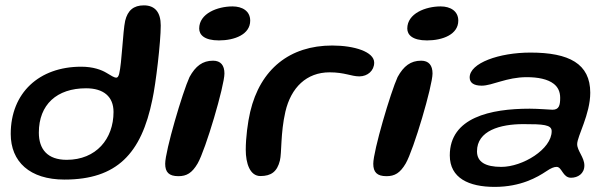

<svg xmlns="http://www.w3.org/2000/svg" viewBox="-20 -660 2334 734"><path d="M226.5 26.5C426.5 26.5 520.5 -72.5 562.5 -279.5C575.5 -338 594.5 -498.5 594.5 -562.5C594.5 -613 572.5 -639.5 530 -639.5C490.5 -639.5 468 -620 458.5 -580.5C449.5 -539 446 -420 435.5 -377.5C433 -368.5 430 -363 424 -363C417.5 -363 403 -371.5 387 -381.5C368 -393 336 -405 290.5 -405C129.5 -405 21 -305 21 -148C21 -42 93.5 26.5 226.5 26.5ZM235 -49C161.5 -49 128.5 -89.5 128.5 -153C128.5 -260.5 197.5 -322.5 309 -322.5C375.5 -322.5 414 -291 414 -232C414 -129 347.5 -49 235 -49Z M817 -505.5C877 -505.5 936.5 -528.5 936.5 -581C936.5 -618 906 -635.5 869 -635.5C811.5 -635.5 741.5 -608.5 741.5 -551C741.5 -527 761 -505.5 817 -505.5ZM662 13.5C693.5 13.5 714 1.5 735.5 -35C766 -87.5 838 -332 838 -379C838 -410 824 -428 794.5 -428C754.5 -428 727.5 -407.5 704.5 -365.5C678 -308 611.5 -83 611.5 -34C611.5 -2 625.5 13.5 662 13.5Z M975.5 13C1017 13 1039.5 -4 1050 -46C1057.5 -76 1052 -150.5 1071 -233C1092.5 -325.5 1152 -383.5 1240 -383.5C1297.5 -383.5 1323 -368 1353.5 -368C1385.5 -368 1410.5 -390 1410.5 -420.5C1410.5 -462 1334.5 -486 1250 -486C1088 -486 975 -396 936.5 -232.5C927 -192 919.5 -133 919.5 -87.5C919.5 -35.5 935.5 13 975.5 13Z M1612.5 -505.5C1672.5 -505.5 1732 -528.5 1732 -581C1732 -618 1701.5 -635.5 1664.5 -635.5C1607 -635.5 1537 -608.5 1537 -551C1537 -527 1556.5 -505.5 1612.5 -505.5ZM1457.5 13.5C1489 13.5 1509.5 1.5 1531 -35C1561.5 -87.5 1633.5 -332 1633.5 -379C1633.5 -410 1619.5 -428 1590 -428C1550 -428 1523 -407.5 1500 -365.5C1473.5 -308 1407 -83 1407 -34C1407 -2 1421 13.5 1457.5 13.5Z M1871 54.5C1971.5 54.5 2035 17 2068 -5C2087 -18 2098.5 -22 2108 -22C2128.5 -22 2131 19.5 2163 19.5C2189 19.5 2214 4 2214 -27.5C2214 -58.5 2186.5 -83.5 2186.5 -109C2186.5 -139 2236.5 -223 2236.5 -305.5C2236.5 -416.5 2155.5 -459 2008 -459C1888 -459 1775.5 -419 1775.5 -364C1775.5 -344 1790.5 -332.5 1821.5 -332.5C1862 -332.5 1916.5 -365 1993.5 -365C2037 -365 2074 -357.5 2097 -339.5C2112.5 -327.5 2121.5 -310 2121.5 -286C2121.5 -257 2117 -240.5 2092 -240.5C2085 -240.5 2037 -244.5 2005 -244.5C1855.5 -244.5 1699.5 -211 1699.5 -66C1699.5 21 1772.5 54.5 1871 54.5ZM1896.5 -22C1835.5 -22 1803.5 -41 1803.5 -81.5C1803.5 -160.5 1892 -185.5 1980.5 -185.5C2056.5 -185.5 2089 -183.5 2089 -158.5C2089 -89.5 1978 -22 1896.5 -22Z"/></svg>

Font: Gluten
Style: Italic
Weight: 400
Italic angle: -13°
Designer: Tyler Finck
Foundry: Etcetera Type Company
Version: Version 0.920